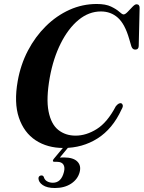

<svg xmlns="http://www.w3.org/2000/svg" viewBox="-20 -732 721 964"><path d="M589.5 -213Q595 -210.5 596.5 -203Q598 -195.5 590 -182Q545.5 -85 469.8 -37Q394 11 299 11Q218 11 159.2 -27.5Q100.5 -66 75 -141Q49.5 -216 69 -325.5Q83.5 -407.5 120.2 -477.8Q157 -548 210.5 -600.8Q264 -653.5 329 -682.8Q394 -712 465.5 -712Q510.5 -712 537.5 -699Q564.5 -686 579 -672.8Q593.5 -659.5 600.5 -659.5Q608.5 -659.5 620.8 -672.2Q633 -685 645.2 -697.8Q657.5 -710.5 665 -710.5Q681 -710.5 681 -692.5L676.5 -501Q676 -483 659 -483Q645.5 -482.5 639.5 -499.5L628.5 -537Q607 -611.5 571.8 -643Q536.5 -674.5 486.5 -674.5Q426 -674.5 374.2 -631.8Q322.5 -589 285 -514.2Q247.5 -439.5 230 -343.5Q211 -237 223.8 -172.8Q236.5 -108.5 272.5 -79.8Q308.5 -51 359.5 -51Q413 -51 466 -84.2Q519 -117.5 561.5 -198.5Q577.5 -218 589.5 -213ZM308 -4H332.5L280.5 59Q289 58.5 301 58.5Q347.5 58.5 368 78.8Q388.5 99 380 132Q370.5 168 337.2 190Q304 212 255.5 212Q216 212 194.5 197.2Q173 182.5 173 162Q175 150 186.5 149Q194.5 147.5 199.5 155.5Q203.5 171 216.2 178.2Q229 185.5 245.5 185.5Q287.5 185.5 301 131.5Q307 108 298.2 94.2Q289.5 80.5 266.5 80.5H254Q246 80.5 245.5 76Q245 71.5 250.5 65Z"/></svg>

Font: Fraunces 72pt S000 SemiBold
Style: Italic
Weight: 600
Italic angle: -16°
Version: Version 1.000; ttfautohint (v1.8.3)